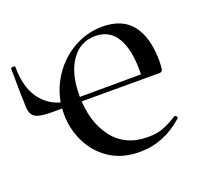

<svg xmlns="http://www.w3.org/2000/svg" viewBox="-82 -490 642 598"><g transform="rotate(-20 239.0 -191.5)"><path d="M105 -180Q105 -239 133.5 -288.5Q162 -338 209 -366.5Q256 -395 310 -395Q377 -395 409 -352.5Q441 -310 441 -233Q441 -212 438.5 -205Q436 -198 429 -198H372Q373 -208 373 -226Q373 -298 349.5 -336.5Q326 -375 279 -375Q229 -375 199.5 -332.5Q170 -290 170 -218Q170 -131 211 -77Q252 -23 327 -23Q357 -23 378 -31Q399 -39 426 -56H427Q430 -56 433 -52.5Q436 -49 433 -46Q368 12 288 12Q230 12 189 -15Q148 -42 126.5 -86Q105 -130 105 -180ZM1 -247Q1 -266 0 -277L-1 -369Q-1 -372 6 -372.5Q13 -373 13 -371Q13 -295 49 -254Q85 -213 144 -213L387 -214V-198H69Q30 -198 15.5 -208Q1 -218 1 -247Z"/></g></svg>

Font: Cormorant
Style: Regular
Weight: 400
Designer: Christian Thalmann (Catharsis Fonts)
Foundry: Catharsis Fonts
Version: Version 4.000